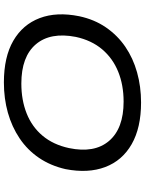

<svg xmlns="http://www.w3.org/2000/svg" viewBox="104 -858 763 1012"><g transform="rotate(-90 486.0 -352.5)"><path d="M451 9Q318 9 231.5 -40.5Q145 -90 111 -180Q77 -270 100 -389Q118 -468 159.5 -529Q201 -590 262 -631Q323 -672 397.5 -693Q472 -714 557 -714Q691 -714 776.5 -664.5Q862 -615 896 -525.5Q930 -436 906 -317Q889 -237 847 -176Q805 -115 745 -74Q685 -33 610 -12Q535 9 451 9ZM456 -83Q543 -83 613.5 -111.5Q684 -140 731.5 -196Q779 -252 797 -335Q823 -469 758 -545.5Q693 -622 551 -622Q464 -622 393.5 -594Q323 -566 276 -510Q229 -454 211 -371Q183 -237 248.5 -160Q314 -83 456 -83Z"/></g></svg>

Font: Nunito Sans 10pt Expanded Medium
Style: Italic
Weight: 500
Width: 7
Italic angle: -9°
Designer: Vernon Adams
Foundry: Vernon Adams
Version: Version 3.101;gftools[0.9.27]